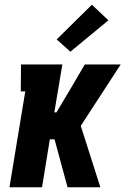

<svg xmlns="http://www.w3.org/2000/svg" viewBox="-20 -793 540 813"><path d="M20 0 87 -406H68L69 -520H244L210 -317H219L278 -416L339 -520H491L322 -260L405 0H266L211 -203H191L158 0ZM278 -574 220 -626 369 -773 439 -707Z"/></svg>

Font: Iosevka Curly Slab Heavy
Style: Italic
Weight: 900
Italic angle: -9°
Monospace: yes
Designer: Belleve Invis
Foundry: Belleve Invis
Version: Version 22.1.2; ttfautohint (v1.8.4)